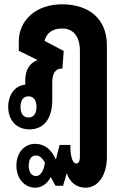

<svg xmlns="http://www.w3.org/2000/svg" viewBox="-20 -590 573 889"><path d="M143 279C176 279 200 258 215 230L237 270H272L289 212C302 251 332 279 375 279C439 279 475 216 475 135V-379C475 -506 389 -570 267 -570C147 -570 67 -497 67 -397V-355L152 -313V-311C117 -297 97 -267 97 -218V-198C49 -194 18 -151 18 -95C18 -35 54 9 117 9C179 9 222 -35 222 -128V-207C222 -245 232 -273 269 -273L275 -354L186 -401C196 -436 221 -458 267 -458C321 -458 350 -420 350 -354V133C350 152 347 167 333 167C316 167 305 134 306 81H256L239 148L235 142C217 103 187 76 143 76C96 76 56 113 56 177C56 242 98 279 143 279ZM112 -46C87 -46 75 -65 75 -95C75 -124 87 -144 112 -144C136 -144 149 -125 149 -95C149 -65 136 -46 112 -46ZM146 225C126 225 113 207 113 177C113 150 124 130 146 130C160 130 174 138 188 163C184 191 173 225 146 225Z"/></svg>

Font: Noto Sans Thai Looped ExtraCondensed
Style: Bold
Weight: 700
Width: 2
Designer: Sasikarn Vongin, Ben Mitchell
Foundry: The Fontpad Ltd
Version: Version 1.001